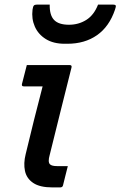

<svg xmlns="http://www.w3.org/2000/svg" viewBox="-20 -818 526 838"><path d="M97 -534H284Q295 -534 292 -523Q268 -428 244.5 -333.5Q221 -239 197 -142Q188 -111 198 -101Q206 -93 229 -93H276Q271 -73 265.5 -51.5Q260 -30 255 -9Q253 0 242 0H209Q154 0 125 -19.5Q96 -39 89 -72Q82 -105 92 -145Q110 -221 128.5 -294.5Q147 -368 166 -441H84Q73 -441 76 -452Q81 -472 86.5 -493Q92 -514 97 -534ZM281 -710Q323 -710 356.5 -731Q390 -752 408 -798H473Q483 -798 485 -794Q487 -790 482 -776Q457 -702 403.5 -664.5Q350 -627 274 -627H262Q213 -627 180 -647.5Q147 -668 132 -702Q117 -736 122 -776Q124 -790 128 -794Q132 -798 142 -798H197Q196 -752 216 -731Q236 -710 281 -710Z"/></svg>

Font: Recursive Sn Lnr St Med
Style: Italic
Weight: 500
Italic angle: -15°
Version: Version 1.079;hotconv 1.0.112;makeotfexe 2.5.65598; ttfautoh